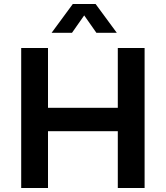

<svg xmlns="http://www.w3.org/2000/svg" viewBox="-20 -940 830 960"><path d="M458 -920 564 -776H462L401 -863L340 -776H238L344 -920ZM220 -700V-401H569V-700H703V0H569V-284H220V0H86V-700Z"/></svg>

Font: QuotatisMedium
Style: Regular
Weight: 500
Designer: Julieta Ulanovsky
Foundry: Quotatis-Medium
Version: Version 4.000;PS 004.000;hotconv 1.0.88;makeotf.lib2.5.64775